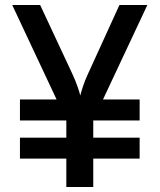

<svg xmlns="http://www.w3.org/2000/svg" viewBox="-20 -750 640 770"><path d="M459 -730 333 -454C316 -418 306 -383 302 -367C298 -383 287 -418 270 -454L141 -730H29L207 -351H60V-267H246V-198H60V-114H246V0H354V-114H540V-198H354V-267H540V-351H393L571 -730Z"/></svg>

Font: Tekne LDO SemiBold
Style: Regular
Weight: 600
Monospace: yes
Designer: Alessio Laiso, Mario Rullo, Paolo Rosset
Foundry: Alessio Laiso
Version: Version 1.000;hotconv 1.0.109;makeotfexe 2.5.65596